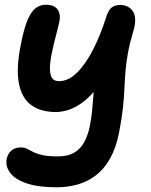

<svg xmlns="http://www.w3.org/2000/svg" viewBox="-20 -533 639 814"><path d="M220 261Q141 261 92 244Q43 227 23 199.5Q3 172 8 142Q13 118 28.5 105Q44 92 68 92Q83 92 94 97.5Q105 103 120 111Q135 119 159.5 124.5Q184 130 227 130Q266 130 293 115Q320 100 336 71.5Q352 43 360 5Q367 -29 370 -58Q373 -87 375 -117Q377 -147 381 -182.5Q385 -218 394 -264L439 -231Q408 -178 377.5 -143.5Q347 -109 318 -90.5Q289 -72 263.5 -65Q238 -58 217 -58Q153 -58 112.5 -87.5Q72 -117 60 -180Q48 -243 68 -343Q82 -415 98 -451Q114 -487 133 -500Q152 -513 174 -513Q200 -513 214.5 -502.5Q229 -492 232.5 -473.5Q236 -455 229 -429Q218 -386 207.5 -343.5Q197 -301 193 -266Q189 -231 196.5 -210Q204 -189 231 -189Q270 -189 306.5 -225Q343 -261 374.5 -322.5Q406 -384 429 -457Q438 -487 451.5 -499.5Q465 -512 491 -512Q507 -512 521 -505Q535 -498 543.5 -485Q552 -472 553 -451Q554 -430 545 -400Q530 -350 522.5 -309Q515 -268 512 -231.5Q509 -195 507.5 -157Q506 -119 501 -74Q496 -29 485 28Q472 94 447 138.5Q422 183 387 210Q352 237 309.5 249Q267 261 220 261Z"/></svg>

Font: Shantell Sans SemiBold
Style: Italic
Weight: 600
Italic angle: -11°
Designer: Stephen Nixon, Anya Danilova, Shantell Martin
Foundry: Arrow Type
Version: Version 1.011;[c5ecc13dd]